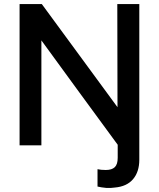

<svg xmlns="http://www.w3.org/2000/svg" viewBox="-20 -720 787 951"><path d="M563 -3Q468 -133 373.5 -261.5Q279 -390 185 -520V0H77V-700H187Q281 -572 374.5 -444.5Q468 -317 562 -189Q562 -317 561.5 -444.5Q561 -572 561 -700H670V71Q670 131 639 167.5Q608 204 548 209Q528 212 508 211Q496 210 483.5 208Q471 206 463 204V118Q479 122 504 122Q534 122 548.5 108Q563 94 563 62Z"/></svg>

Font: Rosa Sans Medium
Style: Regular
Weight: 500
Designer: Pentagram / MCKL
Foundry: Pentagram / MCKL
Version: Version 1.005;September 16, 2019;FontCreator 11.5.0.2425 64-